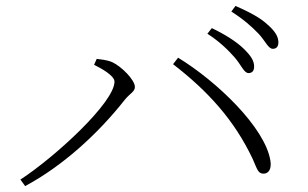

<svg xmlns="http://www.w3.org/2000/svg" viewBox="-20 -725 1040 649"><path d="M774 -530C796 -504 805 -478 820 -478C832 -478 839 -485 839 -500C839 -520 828 -537 802 -562C780 -583 744 -607 696 -630L681 -611C723 -584 752 -555 774 -530ZM855 -610C877 -586 887 -560 902 -560C914 -560 921 -567 921 -582C921 -601 910 -620 883 -643C861 -664 824 -684 776 -705L762 -686C804 -659 830 -636 855 -610ZM298 -506C320 -495 367 -470 367 -449C367 -379 167 -195 49 -118L65 -96C190 -163 309 -270 402 -388C419 -409 436 -415 436 -431C436 -455 390 -501 359 -515C340 -523 320 -524 307 -526ZM871 -138C886 -138 899 -151 894 -182C876 -294 713 -450 582 -530L565 -508C683 -417 772 -319 834 -188C850 -152 852 -138 871 -138Z"/></svg>

Font: Noto Serif CJK HK ExtraLight
Style: Regular
Weight: 200
Designer: Ryoko NISHIZUKA 西塚涼子 (kana & ideographs); Frank Grießhammer (Latin, Greek & Cyrillic); Wenlong ZHANG 张文龙 (bopomofo); San
Foundry: Adobe
Version: Version 2.001;hotconv 1.1.0;makeotfexe 2.6.0